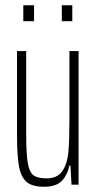

<svg xmlns="http://www.w3.org/2000/svg" viewBox="-20 -705 368 733"><path d="M45 -190V-510H80V-195Q80 -118 86 -83Q92 -48 107.5 -36Q123 -24 158 -24Q199 -24 218 -52Q237 -80 241 -123.5Q245 -167 245 -246V-510H280V0H253L249 -73H245Q237 -36 215.5 -14Q194 8 148 8Q103 8 81.5 -10.5Q60 -29 52.5 -70Q45 -111 45 -190ZM69 -624V-685H110V-624ZM216 -624V-685H256V-624Z"/></svg>

Font: Saira Ultra Condensed Thin
Style: Regular
Weight: 100
Width: 1
Designer: Hector Gatti with collaboration of the Omnibus-Type team
Foundry: Omnibus-Type
Version: Version 1.001; ttfautohint (v1.8)